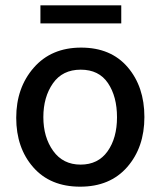

<svg xmlns="http://www.w3.org/2000/svg" viewBox="-20 -693 604 722"><path d="M436 -605H132V-673H436ZM283.5 -431Q215 -431 179 -379.5Q143 -328 143 -252.5Q143 -177 180 -125.5Q217 -74 283 -74Q349 -74 384.5 -124Q420 -174 420 -252Q420 -330 386 -380.5Q352 -431 283.5 -431ZM460 -440.5Q523 -367 523 -253Q523 -139 458.5 -65Q394 9 281.5 9Q169 9 105 -64Q41 -137 41 -250Q41 -363 107 -438.5Q173 -514 285 -514Q397 -514 460 -440.5Z"/></svg>

Font: Hind Mysuru Medium
Style: Regular
Weight: 500
Designer: Manushi Parikh, Hitesh Malaviya
Foundry: Indian Type Foundry
Version: Version 0.703;PS 1.0;hotconv 1.0.86;makeotf.lib2.5.63406